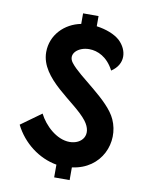

<svg xmlns="http://www.w3.org/2000/svg" viewBox="-92 -828 727 966"><g transform="rotate(10 271.5 -345.0)"><path d="M490 -265C449 -357 293 -446 245 -510C214 -551 258 -592 315 -592C359 -592 409 -569 442 -505C507 -548 500 -618 452 -664C424 -689 381 -705 332 -712V-764H253V-710C170 -694 104 -628 104 -540C104 -403 288 -319 353 -234C403 -168 361 -115 298 -115C231 -115 168 -176 140 -232L36 -157C80 -69 162 -7 253 9V74H332V9C482 -10 540 -155 490 -265Z"/></g></svg>

Font: Mesarto
Style: Regular
Weight: 700
Designer: Mohamed Gaber
Foundry: Kief Type Foundry
Version: Version 2.020